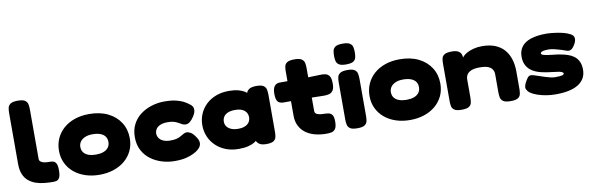

<svg xmlns="http://www.w3.org/2000/svg" viewBox="-50 -1179 5074 1647"><g transform="rotate(-10 2486.5 -356.0)"><path d="M312 9Q273 9 233.5 5Q194 1 159.5 -11Q125 -23 98 -45.5Q71 -68 55.5 -104.5Q40 -141 40 -196V-639Q40 -662 44 -682.5Q48 -703 67 -716.5Q86 -730 131 -730Q176 -730 194.5 -716.5Q213 -703 217 -682Q221 -661 221 -638V-207Q221 -192 231.5 -183.5Q242 -175 257.5 -171Q273 -167 288 -166.5Q303 -166 313 -166Q326 -166 340.5 -162.5Q355 -159 365.5 -141.5Q376 -124 376 -81Q376 -36 365.5 -17Q355 2 340 5.5Q325 9 312 9Z M714 18Q648 18 591.5 -0.5Q535 -19 493 -54Q451 -89 428 -137.5Q405 -186 405 -245Q405 -303 427 -351.5Q449 -400 489 -435.5Q529 -471 585.5 -491Q642 -511 713 -511Q808 -511 877 -477Q946 -443 984 -383Q1022 -323 1022 -246Q1022 -185 998.5 -136.5Q975 -88 933.5 -53.5Q892 -19 836 -0.5Q780 18 714 18ZM713 -158Q749 -158 776.5 -167.5Q804 -177 820 -197Q836 -217 836 -247Q836 -275 822 -294.5Q808 -314 780.5 -324.5Q753 -335 712 -335Q673 -335 646 -323Q619 -311 605 -291Q591 -271 591 -246Q591 -216 606.5 -196.5Q622 -177 649.5 -167.5Q677 -158 713 -158Z M1368 14Q1312 14 1258 -2.5Q1204 -19 1160.5 -51.5Q1117 -84 1091.5 -133Q1066 -182 1066 -247Q1066 -311 1091.5 -359.5Q1117 -408 1160 -440Q1203 -472 1257 -488.5Q1311 -505 1366 -505Q1429 -505 1468.5 -495Q1508 -485 1528.5 -474.5Q1549 -464 1554 -460Q1574 -448 1591.5 -432.5Q1609 -417 1609 -391Q1609 -378 1604 -364.5Q1599 -351 1588 -334Q1553 -279 1516 -279Q1500 -279 1486.5 -286Q1473 -293 1458 -302Q1443 -311 1421.5 -318Q1400 -325 1366 -325Q1326 -325 1300.5 -314Q1275 -303 1263.5 -285Q1252 -267 1252 -246Q1252 -225 1263.5 -207Q1275 -189 1300 -177.5Q1325 -166 1364 -166Q1396 -166 1416.5 -171.5Q1437 -177 1447 -183Q1457 -189 1458 -189Q1472 -197 1484.5 -204Q1497 -211 1510 -211Q1527 -211 1546 -199.5Q1565 -188 1585 -158Q1604 -132 1606.5 -109.5Q1609 -87 1596 -67.5Q1583 -48 1554 -30Q1551 -28 1530.5 -17.5Q1510 -7 1470.5 3.5Q1431 14 1368 14Z M2167 7Q2122 7 2101 -11.5Q2080 -30 2079 -50H2095Q2088 -37 2067 -24Q2046 -11 2011.5 -2Q1977 7 1928 7Q1866 7 1816 -12.5Q1766 -32 1729.5 -67Q1693 -102 1673.5 -148Q1654 -194 1654 -247Q1654 -300 1673.5 -345.5Q1693 -391 1729.5 -425.5Q1766 -460 1816 -479Q1866 -498 1928 -498Q1976 -498 2010 -489Q2044 -480 2065 -466.5Q2086 -453 2094 -439H2079Q2079 -465 2100.5 -482Q2122 -499 2168 -499Q2213 -499 2231.5 -485.5Q2250 -472 2254 -451Q2258 -430 2258 -408V-83Q2258 -61 2254 -40Q2250 -19 2231.5 -6Q2213 7 2167 7ZM1954 -164Q1990 -164 2014 -175Q2038 -186 2049.5 -204.5Q2061 -223 2061 -246Q2061 -270 2049 -288.5Q2037 -307 2013 -317.5Q1989 -328 1952 -328Q1915 -328 1890 -317.5Q1865 -307 1853 -288Q1841 -269 1841 -245Q1841 -222 1853.5 -204Q1866 -186 1891 -175Q1916 -164 1954 -164Z M2691 9Q2638 9 2592 -3Q2546 -15 2512 -40Q2478 -65 2458.5 -103Q2439 -141 2439 -192V-580Q2439 -603 2443 -622.5Q2447 -642 2466 -654.5Q2485 -667 2530 -667Q2574 -667 2593 -653.5Q2612 -640 2616 -619Q2620 -598 2620 -576V-201Q2620 -190 2626 -182.5Q2632 -175 2642.5 -171Q2653 -167 2665.5 -165Q2678 -163 2692 -163Q2718 -163 2738.5 -159Q2759 -155 2770.5 -138Q2782 -121 2782 -81Q2782 -36 2768 -17Q2754 2 2733 5.5Q2712 9 2691 9ZM2373 -493H2565L2728 -498Q2750 -499 2770.5 -494.5Q2791 -490 2804.5 -471Q2818 -452 2818 -406Q2818 -364 2804.5 -345Q2791 -326 2770.5 -321Q2750 -316 2727 -316L2575 -319H2369Q2335 -321 2322 -341Q2309 -361 2309 -407Q2309 -450 2325 -471.5Q2341 -493 2373 -493Z M2960 9Q2915 9 2896.5 -4.5Q2878 -18 2874 -39Q2870 -60 2870 -82V-408Q2870 -430 2874 -450.5Q2878 -471 2897 -484.5Q2916 -498 2961 -498Q3006 -498 3024.5 -484.5Q3043 -471 3047 -450Q3051 -429 3051 -406V-81Q3051 -59 3047 -38Q3043 -17 3024.5 -4Q3006 9 2960 9ZM2960 -547Q2915 -547 2896.5 -560.5Q2878 -574 2874 -595Q2870 -616 2870 -638Q2870 -661 2874 -681.5Q2878 -702 2897 -715Q2916 -728 2961 -728Q3006 -728 3024.5 -714.5Q3043 -701 3047 -680Q3051 -659 3051 -637Q3051 -615 3047 -594Q3043 -573 3024.5 -560Q3006 -547 2960 -547Z M3419 18Q3353 18 3296.5 -0.5Q3240 -19 3198 -54Q3156 -89 3133 -137.5Q3110 -186 3110 -245Q3110 -303 3132 -351.5Q3154 -400 3194 -435.5Q3234 -471 3290.5 -491Q3347 -511 3418 -511Q3513 -511 3582 -477Q3651 -443 3689 -383Q3727 -323 3727 -246Q3727 -185 3703.5 -136.5Q3680 -88 3638.5 -53.5Q3597 -19 3541 -0.5Q3485 18 3419 18ZM3418 -158Q3454 -158 3481.5 -167.5Q3509 -177 3525 -197Q3541 -217 3541 -247Q3541 -275 3527 -294.5Q3513 -314 3485.5 -324.5Q3458 -335 3417 -335Q3378 -335 3351 -323Q3324 -311 3310 -291Q3296 -271 3296 -246Q3296 -216 3311.5 -196.5Q3327 -177 3354.5 -167.5Q3382 -158 3418 -158Z M3869 8Q3824 8 3805 -5.5Q3786 -19 3782.5 -40Q3779 -61 3779 -83V-412Q3779 -434 3783 -454Q3787 -474 3806 -486.5Q3825 -499 3870 -499Q3910 -499 3928.5 -487Q3947 -475 3952.5 -459Q3958 -443 3957.5 -429.5Q3957 -416 3959 -415L3952 -410Q3950 -422 3962.5 -437.5Q3975 -453 4000 -467Q4025 -481 4059 -490Q4093 -499 4134 -499Q4202 -499 4250.5 -478.5Q4299 -458 4329 -421.5Q4359 -385 4373 -337.5Q4387 -290 4387 -236V-82Q4387 -60 4383 -39Q4379 -18 4360.5 -5Q4342 8 4296 8Q4250 8 4231 -5.5Q4212 -19 4208 -40Q4204 -61 4204 -83V-241Q4204 -264 4193.5 -282.5Q4183 -301 4157 -312Q4131 -323 4083 -323Q4036 -323 4009 -311.5Q3982 -300 3971 -281.5Q3960 -263 3960 -241V-82Q3960 -60 3956 -39Q3952 -18 3933.5 -5Q3915 8 3869 8Z M4685 18Q4644 18 4605 11.5Q4566 5 4533 -6Q4500 -17 4477.5 -31Q4455 -45 4447 -61Q4437 -73 4438.5 -89Q4440 -105 4449.5 -124Q4459 -143 4473 -163Q4486 -181 4503 -180.5Q4520 -180 4538 -173Q4555 -168 4576.5 -160.5Q4598 -153 4621.5 -145.5Q4645 -138 4666.5 -133Q4688 -128 4705 -128Q4751 -128 4767.5 -132.5Q4784 -137 4784 -147Q4784 -155 4772 -160.5Q4760 -166 4739.5 -169Q4719 -172 4694.5 -175Q4670 -178 4645.5 -181.5Q4621 -185 4600 -190Q4573 -196 4547 -207Q4521 -218 4500 -236.5Q4479 -255 4466 -283Q4453 -311 4453 -351Q4453 -401 4479 -436.5Q4505 -472 4559.5 -490.5Q4614 -509 4699 -509Q4717 -509 4741.5 -506.5Q4766 -504 4794 -499.5Q4822 -495 4847.5 -488Q4873 -481 4893 -471Q4930 -455 4931 -427Q4932 -399 4910 -367Q4895 -343 4879 -335.5Q4863 -328 4845 -334Q4826 -341 4798 -350Q4770 -359 4741.5 -365.5Q4713 -372 4692 -372Q4662 -372 4647 -368.5Q4632 -365 4626.5 -360Q4621 -355 4621 -350Q4621 -340 4638.5 -334.5Q4656 -329 4682 -325.5Q4708 -322 4737 -319Q4766 -316 4789 -311Q4818 -306 4847 -296.5Q4876 -287 4900 -269.5Q4924 -252 4938.5 -223Q4953 -194 4953 -150Q4953 -69 4885.5 -25.5Q4818 18 4685 18Z"/></g></svg>

Font: Fredoka SemiExpanded
Style: Bold
Weight: 700
Width: 6
Designer: Ben Nathan
Foundry: Milena B. Brandão, Ben Nathan
Version: Version 2.001